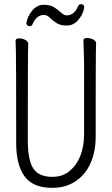

<svg xmlns="http://www.w3.org/2000/svg" viewBox="-20 -890 540 925"><path d="M232 15Q138 15 98 -41Q58 -97 58 -199Q58 -616 56.5 -647Q55 -678 55 -694Q55 -705 72 -705Q89 -705 102.5 -697.5Q116 -690 116 -679Q116 -667 115 -638Q114 -609 114 -211Q114 -120 140 -79Q166 -38 232 -38Q280 -38 313 -64Q385 -124 385 -243V-592L382 -696Q382 -707 399 -707Q416 -707 429.5 -699.5Q443 -692 443 -681Q443 -669 442 -644Q441 -619 441 -231Q441 -160 416.5 -104.5Q392 -49 344.5 -17Q297 15 232 15ZM124 -764Q107 -764 107 -779Q113 -813 136 -840Q159 -867 191 -867Q222 -867 240 -855.5Q258 -844 273.5 -830Q289 -816 301 -816Q338 -816 356 -860Q361 -870 370 -870Q386 -870 386 -854Q385 -853 385 -850Q379 -819 356.5 -793Q334 -767 302 -767Q270 -767 251.5 -779.5Q233 -792 219.5 -805Q206 -818 192 -818Q156 -818 137 -774Q133 -764 124 -764Z"/></svg>

Font: LXGW WenKai Mono TC Light
Style: Regular
Weight: 300
Designer: LXGW / Fontworks Inc.
Foundry: LXGW / Fontworks Inc.
Version: Version 1.330